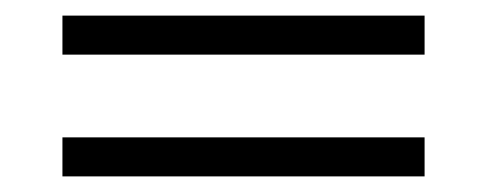

<svg xmlns="http://www.w3.org/2000/svg" viewBox="-20 -419 624 246"><path d="M60 -349V-399H524V-349ZM60 -193V-243H524V-193Z"/></svg>

Font: Inclusive Sans Light
Style: Regular
Weight: 300
Designer: Olivia King
Foundry: Olivia King
Version: Version 2.004